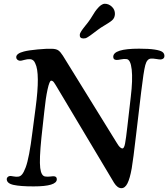

<svg xmlns="http://www.w3.org/2000/svg" viewBox="-20 -963 876 1000"><path d="M489.3 -807.6Q481 -801.3 468 -791.5Q455.1 -781.7 450.2 -778.3Q445.3 -774.9 437.7 -770Q430.2 -765.1 425.3 -763.9Q420.4 -762.7 414.6 -762.7Q404.8 -762.7 399.9 -767.3Q395 -772 395.5 -780.3Q395.5 -785.2 397.5 -790Q399.4 -794.9 403.8 -801.5Q408.2 -808.1 412.1 -813.2Q416 -818.4 424.3 -828.9Q432.6 -839.4 438.5 -846.7Q451.2 -863.3 463.6 -884.3Q476.1 -905.3 483.4 -913.6Q506.8 -943.4 525.9 -943.4Q546.4 -943.4 562.7 -928Q579.1 -912.6 578.6 -889.6Q577.6 -868.2 562.5 -856Q552.2 -847.2 527.8 -832.8Q503.4 -818.4 489.3 -807.6ZM148.9 -275.4 165.5 -401.9Q189.5 -582 163.6 -632.8Q155.8 -653.3 137.2 -654.8Q123 -655.8 106.4 -650.9Q89.8 -646 83.5 -646.5Q75.7 -647.5 70.1 -652.3Q64.5 -657.2 64.5 -665Q64.5 -684.6 104.5 -694.8Q128.9 -701.2 176.5 -705.6Q224.1 -710 249.5 -709Q272.5 -708.5 283.7 -700.7Q294.9 -692.9 307.6 -672.9L587.4 -220.2Q593.3 -210.4 597.2 -205.1Q601.1 -199.7 606.7 -194.8Q612.3 -189.9 617.7 -189.9Q626.5 -189.9 631.3 -215.1Q636.2 -240.2 643.6 -305.7L661.1 -458Q671.9 -547.9 666 -600.8Q660.2 -653.8 638.7 -655.3Q627 -657.2 609.6 -653.6Q592.3 -649.9 585.4 -650.9Q569.8 -651.9 569.8 -667Q569.8 -709.5 704.1 -709.5Q756.3 -709.5 785.9 -704.8Q815.4 -700.2 825.9 -692.4Q836.4 -684.6 836.4 -671.4Q836.4 -656.2 818.4 -653.3Q810.5 -652.8 793.7 -655.8Q776.9 -658.7 765.1 -657.7Q745.1 -655.8 736.6 -623.3Q728 -590.8 715.3 -484.4L689 -262.7Q673.8 -130.9 666 -85.9Q656.7 -33.7 644 -8.3Q631.3 17.1 612.3 17.1Q591.8 17.1 574.2 -10.7L274.4 -512.7Q272.9 -515.6 269.5 -520.8Q266.1 -525.9 264.6 -528.3Q263.2 -530.8 260.7 -534.2Q258.3 -537.6 256.3 -539.1Q254.4 -540.5 252 -541.7Q249.5 -543 246.6 -543Q237.8 -543 227.8 -497.6Q217.8 -452.1 210.9 -383.8L195.8 -246.6Q184.1 -131.3 189.5 -88.1Q194.8 -44.9 217.3 -43.5Q229 -42 242.4 -43.7Q255.9 -45.4 261.7 -44.9Q275.9 -43.5 275.9 -29.3Q275.9 7.8 154.8 7.8Q85.4 7.8 50.3 0Q15.1 -7.8 15.1 -30.3Q15.1 -36.1 19.8 -40.8Q24.4 -45.4 31.7 -46.4Q36.6 -46.9 50.5 -44.2Q64.5 -41.5 74.7 -43Q85.9 -43.9 95 -54.7Q104 -65.4 113.5 -90.6Q123 -115.7 131.8 -161.9Q140.6 -208 148.9 -275.4Z"/></svg>

Font: Cooper* Medium
Style: Italic
Weight: 500
Italic angle: -7°
Designer: Owen Earl
Foundry: indestructible type*
Version: Version 0.001